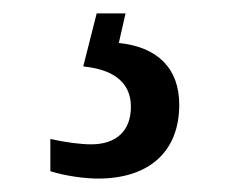

<svg xmlns="http://www.w3.org/2000/svg" viewBox="-20 -29 347 286"><path d="M126 237C202 237 247 197 247 127C247 73 215 41 157 35L167 -9H124L104 70C145 74 175 91 175 130C175 167 152 186 116 186C100 186 77 183 55 178V226C77 233 106 237 126 237Z"/></svg>

Font: Noto Serif Armenian SemiCondensed
Style: Regular
Weight: 400
Width: 4
Designer: Monotype Design Team
Foundry: Monotype Imaging Inc.
Version: Version 2.008